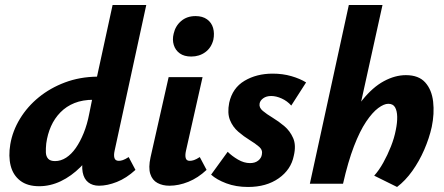

<svg xmlns="http://www.w3.org/2000/svg" viewBox="-20 -731 1767 764"><path d="M136 10Q89 10 60.5 -12Q32 -34 22.5 -71.5Q13 -109 21 -157Q30 -210 59.5 -258.5Q89 -307 134.5 -344Q180 -381 238.5 -403Q297 -425 366 -426L428 -711H562L436 -131Q432 -113 435.5 -102Q439 -91 453 -91Q460 -91 469 -94Q478 -97 492 -106L519 -55Q483 -22 445 -7Q407 8 374 8Q348 8 331 -5.5Q314 -19 309 -45.5Q304 -72 312 -110L341 -246L410 -277Q394 -210 366 -157Q338 -104 301 -67Q264 -30 222 -10Q180 10 136 10ZM199 -90Q222 -90 243 -103.5Q264 -117 281.5 -142Q299 -167 313 -201.5Q327 -236 335 -278L355 -377L423 -334H352Q309 -334 276.5 -321Q244 -308 220.5 -284Q197 -260 183 -228.5Q169 -197 164 -160Q162 -141 162.5 -125Q163 -109 171.5 -99.5Q180 -90 199 -90Z M654 8Q627 8 606.5 -3Q586 -14 578 -39Q570 -64 579 -105L651 -424H786L720 -131Q716 -113 719 -102Q722 -91 735 -91Q743 -91 752 -94Q761 -97 775 -106L802 -55Q768 -23 729.5 -7.5Q691 8 654 8ZM741 -506Q713 -506 695.5 -518.5Q678 -531 671.5 -552Q665 -573 671 -597Q678 -628 701 -647.5Q724 -667 758 -667Q786 -667 804 -654Q822 -641 828 -619.5Q834 -598 829 -573Q821 -541 797 -523.5Q773 -506 741 -506Z M967 13Q919 13 880.5 -1.5Q842 -16 820 -36L886 -127Q903 -110 927 -96Q951 -82 975 -82Q995 -82 1007.5 -92Q1020 -102 1022 -116Q1026 -134 1011 -147Q996 -160 973 -174Q950 -188 928 -207Q906 -226 895 -253.5Q884 -281 892 -322Q905 -381 953 -409.5Q1001 -438 1065 -438Q1105 -438 1139.5 -428Q1174 -418 1198 -403L1139 -311Q1123 -329 1101 -339Q1079 -349 1059 -349Q1040 -349 1027.5 -340Q1015 -331 1013 -319Q1010 -303 1025.5 -290Q1041 -277 1065 -262.5Q1089 -248 1111.5 -229Q1134 -210 1146.5 -181.5Q1159 -153 1149 -111Q1138 -56 1089 -21.5Q1040 13 967 13Z M1560 13 1469 -32Q1488 -53 1505 -83.5Q1522 -114 1535.5 -148Q1549 -182 1555 -214Q1561 -243 1560.5 -266.5Q1560 -290 1552 -304Q1544 -318 1525 -318Q1508 -318 1485 -301Q1462 -284 1437 -247Q1412 -210 1388.5 -149Q1365 -88 1345 0H1286Q1311 -117 1346 -199.5Q1381 -282 1422 -333Q1463 -384 1507.5 -408Q1552 -432 1595 -432Q1646 -432 1672 -403Q1698 -374 1703.5 -326.5Q1709 -279 1698 -226Q1688 -181 1668 -135Q1648 -89 1620.5 -50.5Q1593 -12 1560 13ZM1213 0 1368 -711H1502L1345 0Z"/></svg>

Font: Ysabeau ExtraBold
Style: Italic
Weight: 800
Italic angle: -12°
Designer: Christian Thalmann (Catharsis Fonts)
Version: Version 2.002